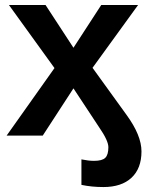

<svg xmlns="http://www.w3.org/2000/svg" viewBox="-20 -548 596 776"><path d="M380.9 -33.2 276.9 -190.9 152.8 0H6.8L200.2 -272.9L16.1 -527.8H164.1L276.9 -355L389.2 -527.8H538.1L354 -273.9L491.2 -84Q551.8 -1 551.8 64Q551.8 132.8 511.5 170.4Q471.2 208 397.9 208Q350.6 208 309.1 199.2V96.2Q337.9 102.1 359.9 102.1Q393.1 102.1 405.5 89.8Q418 77.6 418 46.9Q418 20.5 380.9 -33.2Z"/></svg>

Font: Libra Sans Modern
Style: Bold
Weight: 700
Foundry: Stefan Peev, Context Ltd
Version: Version 1.000